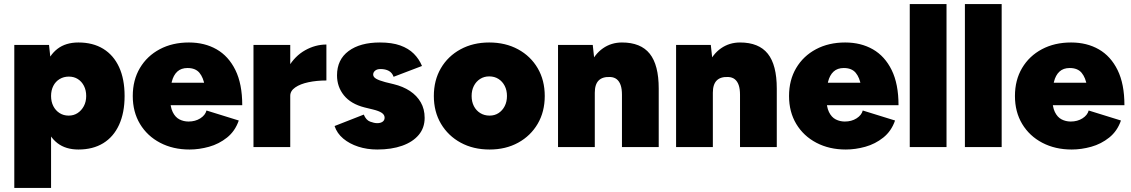

<svg xmlns="http://www.w3.org/2000/svg" viewBox="-20 -720 5535 940"><path d="M50 200V-500H220L230 -408V200ZM364 12Q302 12 261.5 -19Q221 -50 201.5 -109Q182 -168 182 -250Q182 -333 201.5 -391.5Q221 -450 261.5 -481Q302 -512 364 -512Q435 -512 485.5 -481Q536 -450 563 -391.5Q590 -333 590 -250Q590 -168 563 -109Q536 -50 485.5 -19Q435 12 364 12ZM316 -154Q341 -154 360 -166.5Q379 -179 390.5 -200.5Q402 -222 402 -250Q402 -278 391 -299.5Q380 -321 361 -333Q342 -345 317 -345Q292 -345 272 -333Q252 -321 241 -299.5Q230 -278 230 -250Q230 -222 241 -200.5Q252 -179 271.5 -166.5Q291 -154 316 -154Z M908 12Q827 12 764 -21Q701 -54 665.5 -113Q630 -172 630 -250Q630 -328 665 -387Q700 -446 762 -479Q824 -512 905 -512Q982 -512 1040.5 -478.5Q1099 -445 1132.5 -377Q1166 -309 1166 -205H989Q989 -258 982.5 -299Q976 -340 956.5 -363.5Q937 -387 898 -387Q867 -387 848 -369.5Q829 -352 821 -319.5Q813 -287 813 -241Q813 -197 825.5 -171.5Q838 -146 858.5 -135.5Q879 -125 903 -125Q936 -125 960.5 -140.5Q985 -156 991 -179L1149 -130Q1131 -78 1091.5 -46.5Q1052 -15 1003.5 -1.5Q955 12 908 12ZM744 -205 745 -315H1083V-205Z M1359 -255Q1359 -336 1391.5 -391Q1424 -446 1474 -474Q1524 -502 1578 -502V-326Q1531 -326 1490.5 -317.5Q1450 -309 1425.5 -292Q1401 -275 1401 -251ZM1221 0V-500H1401V0Z M1827 12Q1777 12 1734 -2Q1691 -16 1660.5 -41.5Q1630 -67 1618 -103L1761 -159Q1772 -132 1792 -124.5Q1812 -117 1827 -117Q1843 -117 1853 -124Q1863 -131 1863 -144Q1863 -158 1849 -167.5Q1835 -177 1806 -184L1765 -194Q1698 -211 1664 -253Q1630 -295 1630 -351Q1630 -428 1686.5 -470Q1743 -512 1840 -512Q1899 -512 1939.5 -497.5Q1980 -483 2006 -457Q2032 -431 2046 -397L1907 -344Q1900 -364 1883.5 -373Q1867 -382 1843 -382Q1826 -382 1816.5 -374Q1807 -366 1807 -355Q1807 -343 1821.5 -334.5Q1836 -326 1866 -318L1907 -308Q1953 -297 1987 -274.5Q2021 -252 2040 -219Q2059 -186 2059 -143Q2059 -94 2030 -59.5Q2001 -25 1949 -6.5Q1897 12 1827 12Z M2377 12Q2297 12 2235.5 -21.5Q2174 -55 2139 -114Q2104 -173 2104 -250Q2104 -327 2138.5 -386Q2173 -445 2234.5 -478.5Q2296 -512 2375 -512Q2455 -512 2516.5 -478.5Q2578 -445 2612.5 -386Q2647 -327 2647 -250Q2647 -173 2612.5 -114Q2578 -55 2517 -21.5Q2456 12 2377 12ZM2377 -154Q2402 -154 2421 -166.5Q2440 -179 2451 -200.5Q2462 -222 2462 -250Q2462 -278 2451 -299.5Q2440 -321 2420.5 -333.5Q2401 -346 2375 -346Q2350 -346 2330.5 -333.5Q2311 -321 2300 -299.5Q2289 -278 2289 -250Q2289 -222 2300 -200.5Q2311 -179 2331 -166.5Q2351 -154 2377 -154Z M2712 0V-500H2882L2892 -408V0ZM3025 0V-256L3205 -286V0ZM3025 -256Q3025 -285 3018.5 -303.5Q3012 -322 2999.5 -332Q2987 -342 2968 -343Q2930 -345 2911 -326Q2892 -307 2892 -266H2843Q2843 -345 2867 -400Q2891 -455 2932 -483.5Q2973 -512 3025 -512Q3117 -512 3161 -457Q3205 -402 3205 -286Z M3290 0V-500H3460L3470 -408V0ZM3603 0V-256L3783 -286V0ZM3603 -256Q3603 -285 3596.5 -303.5Q3590 -322 3577.5 -332Q3565 -342 3546 -343Q3508 -345 3489 -326Q3470 -307 3470 -266H3421Q3421 -345 3445 -400Q3469 -455 3510 -483.5Q3551 -512 3603 -512Q3695 -512 3739 -457Q3783 -402 3783 -286Z M4121 12Q4040 12 3977 -21Q3914 -54 3878.5 -113Q3843 -172 3843 -250Q3843 -328 3878 -387Q3913 -446 3975 -479Q4037 -512 4118 -512Q4195 -512 4253.5 -478.5Q4312 -445 4345.5 -377Q4379 -309 4379 -205H4202Q4202 -258 4195.5 -299Q4189 -340 4169.5 -363.5Q4150 -387 4111 -387Q4080 -387 4061 -369.5Q4042 -352 4034 -319.5Q4026 -287 4026 -241Q4026 -197 4038.5 -171.5Q4051 -146 4071.5 -135.5Q4092 -125 4116 -125Q4149 -125 4173.5 -140.5Q4198 -156 4204 -179L4362 -130Q4344 -78 4304.5 -46.5Q4265 -15 4216.5 -1.5Q4168 12 4121 12ZM3957 -205 3958 -315H4296V-205Z M4434 0V-700H4614V0Z M4704 0V-700H4884V0Z M5227 12Q5146 12 5083 -21Q5020 -54 4984.5 -113Q4949 -172 4949 -250Q4949 -328 4984 -387Q5019 -446 5081 -479Q5143 -512 5224 -512Q5301 -512 5359.5 -478.5Q5418 -445 5451.5 -377Q5485 -309 5485 -205H5308Q5308 -258 5301.5 -299Q5295 -340 5275.5 -363.5Q5256 -387 5217 -387Q5186 -387 5167 -369.5Q5148 -352 5140 -319.5Q5132 -287 5132 -241Q5132 -197 5144.5 -171.5Q5157 -146 5177.5 -135.5Q5198 -125 5222 -125Q5255 -125 5279.5 -140.5Q5304 -156 5310 -179L5468 -130Q5450 -78 5410.5 -46.5Q5371 -15 5322.5 -1.5Q5274 12 5227 12ZM5063 -205 5064 -315H5402V-205Z"/></svg>

Font: Figtree Light Black
Style: Regular
Weight: 900
Version: Version 2.000